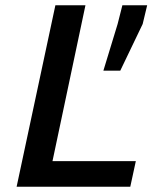

<svg xmlns="http://www.w3.org/2000/svg" viewBox="-20 -708 591 728"><path d="M43 0 190 -688H304L179 -97H495L474 0ZM372 -440 426 -617 444 -688H538L521 -617L436 -440Z"/></svg>

Font: Saira Medium
Style: Italic
Weight: 500
Italic angle: -12°
Designer: Hector Gatti with collaboration of the Omnibus-Type team
Foundry: Omnibus-Type
Version: Version 1.100; ttfautohint (v1.8.3)